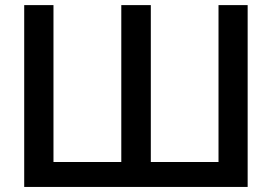

<svg xmlns="http://www.w3.org/2000/svg" viewBox="-20 -739 1075 759"><path d="M959 0V-718.8H843.8V-98.6H576.2V-718.8H459.5V-98.6H191.4V-718.8H75.7V0Z"/></svg>

Font: Winston Medium
Style: Regular
Weight: 500
Designer: Vernon Adams, Kim Jin-seong, David Berlow, Cristiano Sobral
Foundry: The Winston Project Authors
Version: Version 3.004